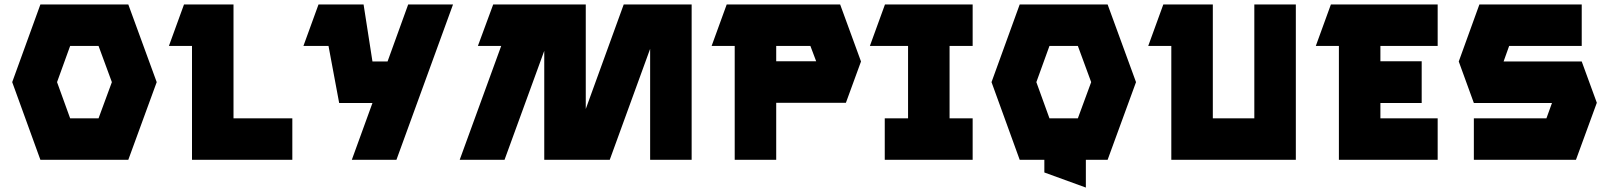

<svg xmlns="http://www.w3.org/2000/svg" viewBox="-20 -720 7224 865"><path d="M558 -700 686 -350 558 0H162L35 -350L162 -700ZM296 -187H424L484 -350L424 -513H296L237 -350Z M1032 -700V-187H1297V0H845V-513H741L809 -700Z M1415 -700H1618L1658 -443H1726L1819 -700H2021L1766 0H1565L1658 -256H1508L1460 -513H1347Z M2051 0 2238 -513H2133L2202 -700H2619V-229L2790 -700H3096V0H2909V-500L2727 0H2432V-491L2253 0Z M3254 -700H3765L3859 -443L3791 -257H3477V0H3290V-513H3186ZM3657 -444 3631 -513H3477V-444Z M3899 -513 3967 -700H4362V-513H4258V-187H4362V0H3966V-187H4071V-513Z M4447 -350 4574 -700H4970L5098 -350L4970 0H4872V125L4685 57V0H4574ZM4649 -350 4708 -187H4836L4896 -350L4836 -513H4708Z M5153 -513 5221 -700H5444V-187H5631V-700H5818V0H5257V-513Z M5908 -513 5976 -700H6457V-513H6199V-444H6385V-256H6199V-187H6457V0H6012V-513Z M7106 -700V-513H6779L6754 -443H7106L7174 -257L7080 0H6620V-187H6947L6972 -256H6620L6552 -443L6645 -700Z"/></svg>

Font: Clickuper
Style: Bold
Weight: 700
Designer: Denis Ignatov
Foundry: Denis Ignatov
Version: Version 1.10 April 16, 2021